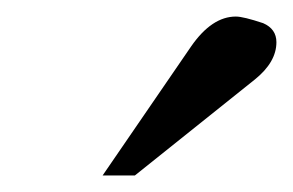

<svg xmlns="http://www.w3.org/2000/svg" viewBox="-20 -748 354 232"><path d="M298 -720Q314 -713 314 -697Q314 -673 288 -652L143 -536H104L211 -692Q236 -728 265 -728Q274 -728 298 -720Z"/></svg>

Font: GFS Didot
Style: Bold Italic
Weight: 700
Italic angle: -12°
Designer: Designed by Takis Katsoulidis and George D. Matthiopoulos.
Foundry: Designed by Takis Katsoulidis and George D. Matthiopoulos.
Version: Version 1.0